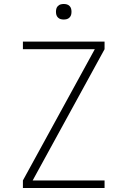

<svg xmlns="http://www.w3.org/2000/svg" viewBox="-20 -944 640 964"><path d="M95 0V-38L456 -697H95V-735H505V-697L144 -38H505V0ZM300 -846Q292 -846 284.5 -848Q277 -850 271 -856Q265 -862 263 -869.5Q261 -877 261 -885Q261 -893 263 -900.5Q265 -908 271 -914Q277 -920 284.5 -922Q292 -924 300 -924Q308 -924 315.5 -922Q323 -920 329 -914Q335 -908 337 -900.5Q339 -893 339 -885Q339 -877 337 -869.5Q335 -862 329 -856Q323 -850 315.5 -848Q308 -846 300 -846Z"/></svg>

Font: Iosevka Aile Extralight
Style: Regular
Weight: 200
Designer: Belleve Invis
Foundry: Belleve Invis
Version: Version 31.1.0; ttfautohint (v1.8.4)